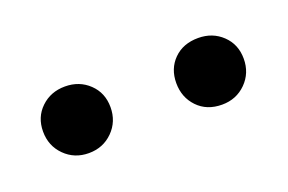

<svg xmlns="http://www.w3.org/2000/svg" viewBox="-31 -764 321 214"><g transform="rotate(-20 129.0 -657.5)"><path d="M50 -618Q67 -618 78.5 -629.5Q90 -641 90 -658Q90 -675 78.5 -686Q67 -697 50 -697Q33 -697 21.5 -686Q10 -675 10 -658Q10 -641 21.5 -629.5Q33 -618 50 -618ZM208 -618Q225 -618 236.5 -629.5Q248 -641 248 -658Q248 -675 236.5 -686Q225 -697 208 -697Q190 -697 179 -686Q168 -675 168 -658Q168 -641 179 -629.5Q190 -618 208 -618Z"/></g></svg>

Font: Catamaran Thin ExtraLight
Style: Regular
Weight: 250
Version: Version 2.000